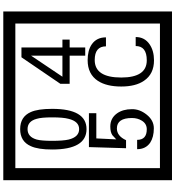

<svg xmlns="http://www.w3.org/2000/svg" viewBox="32 -1032 1090 1195"><g transform="rotate(-90 577.5 -435.0)"><path d="M1103 90H53V-960H1103ZM1028 15V-885H128V15ZM497 -656Q497 -442 371 -442Q244 -442 244 -656Q244 -744 265 -789Q294 -855 371 -855Q448 -855 477 -789Q497 -745 497 -656ZM444 -656Q444 -723 435 -752Q420 -809 371 -809Q322 -809 306 -752Q298 -723 298 -656Q298 -587 306 -553Q322 -488 371 -488Q419 -488 435 -554Q444 -587 444 -656ZM928 -547H879V-450H828V-547H653V-605L818 -847H879V-592H928ZM828 -592V-787L697 -592ZM495 -160Q496 -111 460.5 -67Q425 -23 376 -23Q321 -23 286 -46Q246 -74 246 -127H304Q304 -67 370 -67Q404 -67 423 -97Q440 -124 440 -159Q440 -253 375 -253Q328 -253 302 -196H252L259 -427H470V-381H313L307 -257Q320 -269 333 -281Q352 -294 387 -294Q439 -294 469 -252Q495 -215 495 -160ZM944 -136Q944 -80 898 -49Q858 -22 799 -22Q714 -22 672 -84Q636 -136 636 -226Q636 -317 671 -371Q713 -435 800 -435Q862 -435 899 -409Q942 -379 942 -321H886Q886 -391 801 -391Q692 -391 692 -226Q692 -67 799 -67Q888 -67 888 -136Z"/></g></svg>

Font: Unicode BMP Fallback SIL
Style: Regular
Weight: 400
Foundry: NRSI, SIL International
Version: Version 5.1 Based on Unicode 5.1